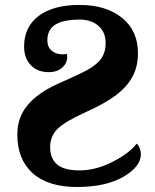

<svg xmlns="http://www.w3.org/2000/svg" viewBox="-20 -744 626 774"><path d="M536.1 -529.8Q536.1 -476.1 514.4 -435.5Q492.7 -395 449.2 -361.6Q405.8 -328.1 323.7 -291Q241.7 -253.9 211.9 -224.4Q182.1 -194.8 182.1 -150.9Q182.1 -105 210.2 -81.1Q238.3 -57.1 300.8 -57.1Q366.2 -57.1 434.1 -91.8Q502 -126.5 530.8 -165Q538.6 -159.2 543.2 -147Q547.9 -134.8 547.9 -122.1Q547.9 -72.3 477.1 -31.2Q406.2 9.8 290 9.8Q173.8 9.8 111.8 -45.7Q49.8 -101.1 49.8 -202.1Q49.8 -248.5 68.8 -286.1Q87.9 -323.7 125.7 -354Q163.6 -384.3 212.4 -405.8Q261.2 -427.2 310.8 -450.9Q360.4 -474.6 383.1 -501.5Q405.8 -528.3 405.8 -570.8Q405.8 -614.3 377 -639.6Q348.1 -665 301.8 -665Q235.4 -665 203.1 -644.8Q170.9 -624.5 170.9 -581.1Q170.9 -555.2 188 -540Q205.1 -524.9 232.9 -524.9Q236.8 -524.9 240.7 -525.4Q244.6 -525.9 249 -526.9Q250 -523.9 250.5 -521Q251 -518.1 251 -515.1Q251 -489.3 230.5 -471.2Q210 -453.1 176.8 -453.1Q130.4 -453.1 103.8 -481.7Q77.1 -510.3 77.1 -556.2Q77.1 -635.7 136 -679.9Q194.8 -724.1 300.8 -724.1Q407.7 -724.1 471.9 -672.1Q536.1 -620.1 536.1 -529.8Z"/></svg>

Font: Droid Serif
Style: Bold
Weight: 700
Designer: Monotype Design team
Foundry: Monotype Imaging Inc.
Version: Version 1.03